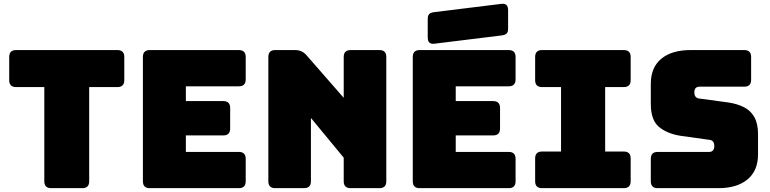

<svg xmlns="http://www.w3.org/2000/svg" viewBox="-20 -981 4012 1001"><path d="M409 0H247Q211 0 211 -36V-527H64Q28 -527 28 -563V-684Q28 -720 64 -720H592Q628 -720 628 -684V-563Q628 -527 592 -527H445V-36Q445 0 409 0Z M1225 0H761Q725 0 725 -36V-684Q725 -720 761 -720H1225Q1261 -720 1261 -684V-567Q1261 -531 1225 -531H949V-454H1144Q1180 -454 1180 -418V-311Q1180 -275 1144 -275H949V-189H1225Q1261 -189 1261 -153V-36Q1261 0 1225 0Z M1565 0H1415Q1379 0 1379 -36V-684Q1379 -720 1415 -720H1519Q1555 -720 1578 -693L1772 -471V-684Q1772 -720 1808 -720H1958Q1994 -720 1994 -684V-36Q1994 0 1958 0H1808Q1772 0 1772 -36V-159L1601 -366V-36Q1601 0 1565 0Z M2632 0H2168Q2132 0 2132 -36V-684Q2132 -720 2168 -720H2632Q2668 -720 2668 -684V-567Q2668 -531 2632 -531H2356V-454H2551Q2587 -454 2587 -418V-311Q2587 -275 2551 -275H2356V-189H2632Q2668 -189 2668 -153V-36Q2668 0 2632 0ZM2593 -796 2244 -753Q2210 -749 2210 -786V-882Q2210 -901 2218.5 -908.5Q2227 -916 2246 -918L2595 -961Q2629 -965 2629 -928V-832Q2629 -813 2620.5 -805.5Q2612 -798 2593 -796Z M2806 0Q2770 0 2770 -36V-155Q2770 -191 2806 -191H2905V-527H2806Q2770 -527 2770 -563V-684Q2770 -720 2806 -720H3232Q3268 -720 3268 -684V-563Q3268 -527 3232 -527H3135V-191H3232Q3268 -191 3268 -155V-36Q3268 0 3232 0Z M3725 0H3409Q3373 0 3373 -36V-153Q3373 -189 3409 -189H3678Q3691 -189 3697.5 -197.5Q3704 -206 3704 -218Q3704 -235 3697.5 -243Q3691 -251 3678 -252L3528 -273Q3458 -284 3415.5 -319.5Q3373 -355 3373 -439V-544Q3373 -630 3428 -675Q3483 -720 3580 -720H3860Q3896 -720 3896 -684V-565Q3896 -529 3860 -529H3627Q3600 -529 3600 -499Q3600 -470 3627 -467L3776 -447Q3823 -440 3858 -422.5Q3893 -405 3912.5 -371Q3932 -337 3932 -281V-176Q3932 -91 3877 -45.5Q3822 0 3725 0Z"/></svg>

Font: Bungee Spice
Style: Regular
Weight: 400
Designer: David Jonathan Ross
Foundry: David Jonathan Ross
Version: Version 2.000